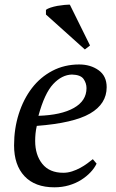

<svg xmlns="http://www.w3.org/2000/svg" viewBox="-20 -787 494 819"><path d="M287 -469Q244 -468 207 -428.5Q170 -389 144 -293Q241 -296 295 -326.5Q349 -357 349 -411Q349 -432 336.5 -450Q324 -468 287 -469ZM392 -89Q383 -70 366 -52Q349 -34 326 -19.5Q303 -5 274 3.5Q245 12 212 12Q129 12 84.5 -35.5Q40 -83 40 -167Q40 -238 60 -301Q80 -364 116 -411Q152 -458 203.5 -485Q255 -512 318 -512Q366 -512 400.5 -487.5Q435 -463 435 -415Q435 -344 364.5 -303Q294 -262 137 -250Q133 -233 131.5 -217Q130 -201 130 -186Q130 -126 160.5 -88Q191 -50 250 -50Q269 -50 287.5 -56Q306 -62 322.5 -71Q339 -80 352.5 -90Q366 -100 376 -108ZM364 -593 342 -576 176 -725V-745Q182 -750 195.5 -754.5Q209 -759 225 -762Q241 -764 255 -766Q264 -767 271 -767Q275 -767 278 -767Z"/></svg>

Font: PTSerif
Style: Italic
Weight: 400
Italic angle: -12°
Designer: A.Korolkova, O.Umpeleva, V.Yefimov
Foundry: ParaType Ltd
Version: Version 1.000W OFL; ttfautohint (v1.2) -l 8 -r 50 -G 200 -x 